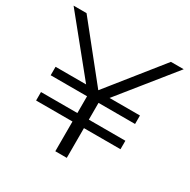

<svg xmlns="http://www.w3.org/2000/svg" viewBox="-159 -853 988 1001"><g transform="rotate(30 335.5 -352.5)"><path d="M301 0V-179H82V-230H301V-331H82V-382H277L274 -372L4 -705H82L342 -380H330L590 -705H667L399 -372L395 -382H590V-331H370V-230H590V-179H370V0Z"/></g></svg>

Font: Nunito Sans 10pt SemiExpanded Light
Style: Regular
Weight: 300
Width: 6
Designer: Vernon Adams
Foundry: Vernon Adams
Version: Version 3.101;gftools[0.9.27]